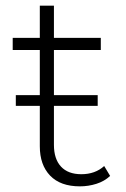

<svg xmlns="http://www.w3.org/2000/svg" viewBox="-20 -656 448 680"><path d="M263 4Q194 4 157.5 -34Q121 -72 121 -138V-636H171V-143Q171 -93 196 -66Q221 -39 268 -39Q317 -39 349 -68L370 -33Q350 -14 321.5 -5Q293 4 263 4ZM25 -479V-522H337V-479ZM36 -281V-319H326V-281Z"/></svg>

Font: Modern
Style: Regular
Weight: 300
Designer: Julieta Ulanovsky
Foundry: Julieta Ulanovsky
Version: Version 8.000